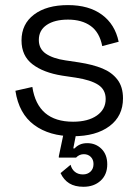

<svg xmlns="http://www.w3.org/2000/svg" viewBox="-20 -521 543 754"><path d="M64.5 -362.2Q64.5 -426.8 113.8 -463.9Q163 -501 247 -501Q328.8 -501 380.1 -463.4Q431.5 -425.8 446 -357L381.5 -340Q371 -394 336.2 -419Q301.5 -444 247 -444Q194.5 -444 163.5 -423.1Q132.5 -402.2 132.5 -364.2Q132.5 -329 160.2 -310.1Q188 -291.2 236.5 -284L290.2 -276Q344.8 -267.5 382 -252.2Q419.2 -237 441.1 -208.5Q463 -180 463 -134.8Q463 -65.2 410 -25.6Q357 14 267 14Q174.2 14 114.2 -30.2Q54.2 -74.5 40.5 -164.5L107 -179.5Q127.8 -43 267 -43Q325.5 -43 360.2 -67.2Q395 -91.5 395 -132.2Q395 -168.8 365.8 -187.9Q336.5 -207 278 -216L224.2 -224Q150.2 -235.8 107.4 -268.8Q64.5 -301.8 64.5 -362.2ZM286.2 -32 267.8 61.8H273Q280.8 52.8 293.1 47Q305.5 41.2 322.8 41.2Q356 41.2 378.6 63.6Q401.2 86 401.2 124.2Q401.2 164.8 375.1 188.6Q349 212.5 307.8 212.5Q274 212.5 252 198.9Q230 185.2 217.8 158.8L257.2 126Q261.5 143.5 274.1 153.8Q286.8 164 305.8 164Q323.8 164 335.5 152.9Q347.2 141.8 347.2 123Q347.2 105.8 336.5 95.1Q325.8 84.5 309.2 84.5Q291.5 84.5 278.8 97.8H211V92.5L237.2 -32Z"/></svg>

Font: Space Grotesk Variable
Style: Regular
Weight: 400
Designer: Florian Karsten (Space Grotesk), Colophon Foundry (Space Mono)
Foundry: Florian Karsten
Version: Version 1.106